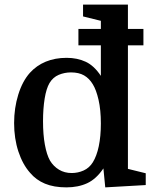

<svg xmlns="http://www.w3.org/2000/svg" viewBox="-20 -800 671 830"><path d="M319 -604V-675H600V-604ZM41 -268Q41 -333 59 -391Q77 -449 109 -485Q138 -517 178 -533.5Q218 -550 268 -550Q314 -550 350.5 -533Q387 -516 416 -472V-710L339 -729V-780H533V-70L610 -51V0L435 10L427 -72Q396 -26 357 -8Q318 10 267 10Q213 10 174.5 -6Q136 -22 110 -53Q78 -89 59.5 -145Q41 -201 41 -268ZM416 -266Q416 -325 406 -368.5Q396 -412 381 -436Q366 -461 343.5 -474Q321 -487 287 -487Q259 -487 234 -476.5Q209 -466 194 -441Q180 -417 173 -373.5Q166 -330 166 -276Q166 -218 174 -174.5Q182 -131 196 -106Q211 -81 235 -66.5Q259 -52 290 -52Q317 -52 341.5 -63Q366 -74 381 -98Q398 -125 407 -168Q416 -211 416 -266Z"/></svg>

Font: Domine SemiBold
Style: Regular
Weight: 600
Designer: Pablo Impallari, Rodrigo Fuenzalida, Brenda Gallo
Foundry: Pablo Impallari, Rodrigo Fuenzalida, Brenda Gallo
Version: Version 2.000